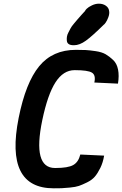

<svg xmlns="http://www.w3.org/2000/svg" viewBox="-20 -1020 663 1040"><path d="M381 -775H379Q344 -775 342 -800Q341 -810 342.5 -821Q344 -832 351 -845Q358 -858 362.5 -867Q367 -876 380.5 -892Q394 -908 399 -914Q404 -920 421 -939Q438 -958 442 -962Q440 -963 449.5 -972.5Q459 -982 478 -991Q497 -1000 515 -1000H516Q538 -1000 553.5 -989Q569 -978 571 -961Q574 -946 567 -927Q560 -908 552 -897Q544 -886 543 -887Q479 -824 445 -799.5Q411 -775 381 -775ZM271 0Q5 0 81 -381Q119 -572 192 -661Q265 -750 391 -750Q423 -750 443.5 -749Q464 -748 498 -743Q532 -738 552.5 -726Q573 -714 593 -695Q613 -676 619.5 -643Q626 -610 619 -567L491 -573Q500 -613 478 -626.5Q456 -640 386 -640H384Q323 -640 280.5 -574Q238 -508 209 -369Q155 -110 278 -110H280Q348 -110 376.5 -126Q405 -142 415 -183L544 -177Q538 -140 523.5 -110.5Q509 -81 493.5 -63Q478 -45 451.5 -32Q425 -19 407.5 -13Q390 -7 358.5 -4Q327 -1 313.5 -0.5Q300 0 271 0Z"/></svg>

Font: Hermit
Style: Bold Italic
Weight: 700
Italic angle: -10°
Designer: Pablo Caro
Version: Version 2.000;PS 002.000;hotconv 1.0.88;makeotf.lib2.5.64775